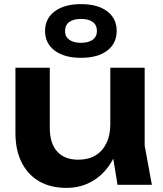

<svg xmlns="http://www.w3.org/2000/svg" viewBox="-20 -898 794 933"><path d="M304 15Q225 15 169.5 -17.5Q114 -50 84.5 -110Q55 -170 55 -252V-569H222V-277Q222 -201 258 -161.5Q294 -122 360 -122Q409 -122 443.5 -142.5Q478 -163 497 -202Q516 -241 516 -293L570 -264Q560 -176 523 -113.5Q486 -51 429.5 -18Q373 15 304 15ZM551 0 516 -216V-569H683V-191L718 0ZM373 -617Q293 -617 246 -652Q199 -687 199 -748Q199 -808 246 -843Q293 -878 373 -878Q455 -878 501 -843Q547 -808 547 -748Q547 -687 501 -652Q455 -617 373 -617ZM373 -690Q410 -690 430.5 -705Q451 -720 451 -747Q451 -776 431 -791Q411 -806 373 -806Q337 -806 316.5 -791Q296 -776 296 -747Q296 -720 316.5 -705Q337 -690 373 -690Z"/></svg>

Font: Unbounded Medium
Style: Regular
Weight: 500
Designer: Luke Prowse, Jean-Baptiste Morizot, Fátima Lázaro, Florian Runge
Foundry: NaN
Version: Version 1.700